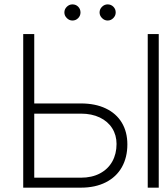

<svg xmlns="http://www.w3.org/2000/svg" viewBox="-20 -864 764 884"><path d="M566.4 -199.2Q566.4 -139.2 541 -94.2Q515.6 -49.3 467.3 -24.7Q418.9 0 352.5 0H86.9V-707H137.7V-387.7H352.5Q418.9 -387.7 467 -364.7Q515.1 -341.8 540.8 -299.3Q566.4 -256.8 566.4 -199.2ZM352.5 -45.9Q403.3 -45.9 440.4 -65.7Q477.5 -85.4 497.1 -120.6Q516.6 -155.8 516.6 -201.2Q516.6 -241.7 496.6 -273.4Q476.6 -305.2 439.5 -323Q402.3 -340.8 352.5 -340.8H137.7V-45.9ZM710.9 0H660.2V-707H710.9ZM276.4 -806.6Q276.4 -821.8 287.6 -832.8Q298.8 -843.8 313.5 -843.8Q329.6 -843.8 340.1 -833Q350.6 -822.3 350.6 -806.6Q350.6 -791.5 339.8 -780.5Q329.1 -769.5 313.5 -769.5Q298.8 -769.5 287.6 -780.8Q276.4 -792 276.4 -806.6ZM438.5 -806.6Q438.5 -821.8 449.7 -832.8Q460.9 -843.8 475.6 -843.8Q491.2 -843.8 502 -833Q512.7 -822.3 512.7 -806.6Q512.7 -792 501.7 -780.8Q490.7 -769.5 475.6 -769.5Q460.9 -769.5 449.7 -780.8Q438.5 -792 438.5 -806.6Z"/></svg>

Font: Pretendard ExtraLight
Style: Regular
Weight: 200
Designer: Base glyphs from Inter by Rasmus Andersson; Hangeul glyphs from Noto Sans CJK(Source Han Sans) by Jang Soo-young and Kan
Foundry: Kil Hyung-jin
Version: Version 1.309